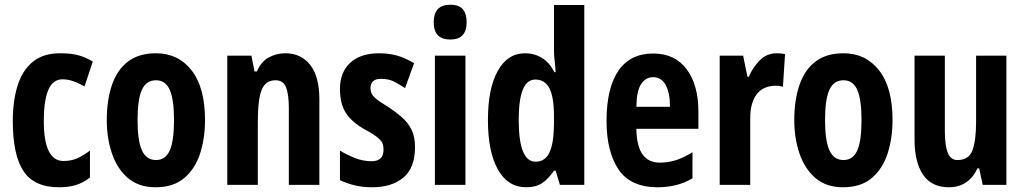

<svg xmlns="http://www.w3.org/2000/svg" viewBox="-20 -847 4332 811"><path d="M230 -56Q124 -56 79 -124.5Q34 -193 34 -336Q34 -420 54 -484.5Q74 -549 118 -585.5Q162 -622 234 -622Q284 -622 315 -612.5Q346 -603 372 -587L337 -482Q310 -497 288 -504.5Q266 -512 244 -512Q203 -512 184 -467Q165 -422 165 -336Q165 -167 248 -167Q280 -167 305.5 -178Q331 -189 360 -211V-97Q330 -74 299 -65Q268 -56 230 -56Z M846 -340Q846 -264 825.5 -199.5Q805 -135 759 -95.5Q713 -56 637 -56Q566 -56 520.5 -95Q475 -134 453 -198.5Q431 -263 431 -340Q431 -423 452.5 -487Q474 -551 520 -586.5Q566 -622 639 -622Q733 -622 789.5 -549.5Q846 -477 846 -340ZM561 -339Q561 -253 579.5 -212Q598 -171 639 -171Q679 -171 697 -211.5Q715 -252 715 -340Q715 -427 697 -467.5Q679 -508 639 -508Q598 -508 579.5 -468Q561 -428 561 -339Z M1185 -622Q1252 -622 1290.5 -572.5Q1329 -523 1329 -428V-66H1200V-391Q1200 -449 1188 -478.5Q1176 -508 1144 -508Q1102 -508 1085.5 -468Q1069 -428 1069 -330V-66H940V-612H1042L1055 -545H1065Q1083 -587 1115.5 -604.5Q1148 -622 1185 -622Z M1733 -226Q1733 -138 1684 -97Q1635 -56 1552 -56Q1514 -56 1481 -63.5Q1448 -71 1416 -86V-211Q1443 -194 1478 -180Q1513 -166 1550 -166Q1600 -166 1600 -215Q1600 -227 1597 -238Q1594 -249 1578 -263.5Q1562 -278 1523 -299Q1467 -330 1441.5 -369Q1416 -408 1416 -471Q1416 -542 1459.5 -582Q1503 -622 1582 -622Q1621 -622 1656 -612.5Q1691 -603 1729 -580L1691 -475Q1666 -491 1644 -502.5Q1622 -514 1589 -514Q1545 -514 1545 -474Q1545 -462 1549.5 -452Q1554 -442 1569.5 -429Q1585 -416 1619 -396Q1649 -376 1675.5 -353.5Q1702 -331 1717.5 -301Q1733 -271 1733 -226Z M1882 -827Q1919 -827 1935 -808Q1951 -789 1951 -753Q1951 -680 1882 -680Q1812 -680 1812 -753Q1812 -827 1882 -827ZM1946 -612V-66H1817V-612Z M2203 -56Q2125 -56 2083 -131Q2041 -206 2041 -340Q2041 -473 2082.5 -547.5Q2124 -622 2198 -622Q2237 -622 2269 -602.5Q2301 -583 2322 -542H2327Q2325 -572 2322.5 -593Q2320 -614 2320 -635V-826H2448V-66H2345L2327 -126H2320Q2295 -90 2269 -73Q2243 -56 2203 -56ZM2242 -164Q2282 -164 2300.5 -202Q2319 -240 2320 -322V-354Q2320 -436 2301 -473.5Q2282 -511 2241 -511Q2171 -511 2171 -341Q2171 -164 2242 -164Z M2739 -621Q2831 -621 2880.5 -554.5Q2930 -488 2930 -376V-303H2668Q2669 -230 2694 -195Q2719 -160 2767 -160Q2803 -160 2835.5 -170.5Q2868 -181 2905 -204V-94Q2872 -74 2835 -65Q2798 -56 2758 -56Q2643 -56 2592.5 -131.5Q2542 -207 2542 -336Q2542 -475 2592 -548Q2642 -621 2739 -621ZM2738 -521Q2708 -521 2688.5 -492.5Q2669 -464 2668 -396H2810Q2810 -454 2792 -487.5Q2774 -521 2738 -521Z M3261 -622Q3267 -622 3275.5 -621.5Q3284 -621 3296 -618L3287 -480Q3281 -483 3271.5 -484Q3262 -485 3260 -485Q3202 -485 3175 -447Q3148 -409 3149 -345V-66H3020V-612H3119L3137 -523H3143Q3159 -561 3188.5 -591.5Q3218 -622 3261 -622Z M3750 -340Q3750 -264 3729.5 -199.5Q3709 -135 3663 -95.5Q3617 -56 3541 -56Q3470 -56 3424.5 -95Q3379 -134 3357 -198.5Q3335 -263 3335 -340Q3335 -423 3356.5 -487Q3378 -551 3424 -586.5Q3470 -622 3543 -622Q3637 -622 3693.5 -549.5Q3750 -477 3750 -340ZM3465 -339Q3465 -253 3483.5 -212Q3502 -171 3543 -171Q3583 -171 3601 -211.5Q3619 -252 3619 -340Q3619 -427 3601 -467.5Q3583 -508 3543 -508Q3502 -508 3483.5 -468Q3465 -428 3465 -339Z M4231 -612V-66H4131L4116 -136H4109Q4071 -56 3988 -56Q3915 -56 3879 -109Q3843 -162 3843 -257V-612H3971V-294Q3971 -232 3983.5 -201.5Q3996 -171 4024 -171Q4073 -171 4088 -213Q4103 -255 4103 -334V-612Z"/></svg>

Font: Noto Sans Malayalam UI ExtraCondensed
Style: Bold
Weight: 700
Width: 2
Designer: Jelle Bosma - Monotype Design Team
Foundry: Monotype Imaging Inc.
Version: Version 2.104; ttfautohint (v1.8.4.7-5d5b)